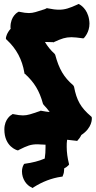

<svg xmlns="http://www.w3.org/2000/svg" viewBox="-20 -740 484 970"><path d="M443 -149 440 -152C387 -197 367 -234 354 -302L350 -309C302 -350 278 -392 259 -463L256 -468C236 -486 220 -506 207 -528C218 -528 231 -527 247 -527L251 -526L254 -528C291 -545 311 -552 341 -552C355 -552 372 -550 394 -547L401 -546L406 -550C407 -552 432 -577 432 -621C432 -627 431 -635 430 -642C421 -697 384 -716 383 -717L377 -720L371 -717C332 -699 308 -691 279 -691C263 -691 245 -693 221 -698L217 -699L213 -697C210 -695 207 -694 204 -693C166 -681 149 -674 126 -674C113 -674 99 -676 80 -680L75 -681L71 -679C69 -678 33 -658 33 -604C33 -601 33 -598 34 -595C13 -572 10 -550 10 -549V-543L14 -539C63 -494 92 -439 103 -373V-369L107 -366C153 -324 179 -282 197 -216L200 -211C212 -198 223 -186 231 -174C219 -175 206 -177 190 -180L186 -181L182 -179C138 -164 120 -157 96 -157C83 -157 69 -159 49 -163L44 -164L40 -161C38 -160 2 -140 2 -86C2 2 67 19 67 19L71 20L76 17C118 -4 135 -11 170 -11C180 -11 195 -9 210 -9V5C210 23 209 42 206 61C176 74 143 82 107 87L102 88L99 93C94 102 91 114 91 126C91 163 113 196 140 207L145 210L150 206C194 178 241 160 289 153L296 152L298 146C302 137 304 127 304 118V111C312 107 319 102 325 96L329 91L328 86C321 58 317 29 317 2C317 -9 317 -22 319 -34L363 -29L370 -28L374 -33C375 -34 384 -43 391 -58C447 -95 444 -140 444 -144Z"/></svg>

Font: Hanalei Fill
Style: Regular
Weight: 400
Designer: Astigmatic (AOETI)
Foundry: Astigmatic (AOETI)
Version: Version 1.000